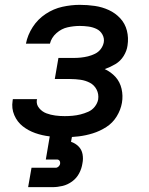

<svg xmlns="http://www.w3.org/2000/svg" viewBox="-20 -558 616 792"><path d="M247 8Q276 8 305 4.5Q334 1 363 -8Q392 -17 418.5 -34Q445 -51 461.5 -78Q478 -105 483 -134Q488 -163 481.5 -191.5Q475 -220 456.5 -240.5Q438 -261 412 -273Q435 -281 456 -293.5Q477 -306 490 -327Q503 -348 506 -370Q511 -402 503.5 -431.5Q496 -461 476 -482.5Q456 -504 429 -516.5Q402 -529 371.5 -533.5Q341 -538 309 -538Q274 -538 237.5 -530Q201 -522 168.5 -500.5Q136 -479 115 -446.5Q94 -414 87 -378H186Q192 -403 213 -421.5Q234 -440 259.5 -445.5Q285 -451 309 -451Q327 -451 345 -448.5Q363 -446 378.5 -438.5Q394 -431 402.5 -415.5Q411 -400 408 -383Q405 -368 395.5 -355.5Q386 -343 371.5 -336Q357 -329 342.5 -325.5Q328 -322 313.5 -320.5Q299 -319 285 -319H221L206 -232H270Q291 -232 312 -229Q333 -226 351 -216.5Q369 -207 378.5 -188.5Q388 -170 385 -148Q382 -132 371 -118Q360 -104 344 -97Q328 -90 312 -86Q296 -82 279.5 -80.5Q263 -79 247 -79Q227 -79 208 -81.5Q189 -84 171.5 -90.5Q154 -97 141.5 -112Q129 -127 132 -146L133 -149H33Q33 -146 32 -142Q27 -111 39 -83Q51 -55 74 -37Q97 -19 125.5 -9Q154 1 184.5 4.5Q215 8 247 8ZM96 214H196Q217 214 238 209Q259 204 277.5 190.5Q296 177 306.5 157Q317 137 320 116Q324 97 320.5 78Q317 59 304 46Q291 33 273 27L278 0H186L169 100H215Q222 100 225.5 105Q229 110 228 117Q227 124 221.5 129Q216 134 210 134H110Z"/></svg>

Font: Iosevka Sparkle Medium
Style: Italic
Weight: 500
Italic angle: -9°
Designer: Belleve Invis
Foundry: Belleve Invis
Version: Version 4.5.0; ttfautohint (v1.8.3)